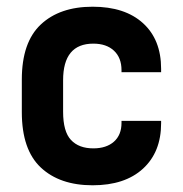

<svg xmlns="http://www.w3.org/2000/svg" viewBox="-20 -546 545 572"><path d="M45 -212V-309Q45 -420 101.5 -473Q158 -526 256 -526Q352 -526 406 -477Q460 -428 460 -341V-331H342V-337Q342 -374 319.5 -395Q297 -416 258 -416Q168 -416 168 -307V-213Q168 -154 191.5 -129Q215 -104 258 -104Q297 -104 319.5 -124Q342 -144 342 -180V-186H460V-179Q460 -93 406 -43.5Q352 6 256 6Q158 6 101.5 -47Q45 -100 45 -212Z"/></svg>

Font: D-DIN
Style: DIN-Bold
Weight: 700
Designer: Charles Nix
Foundry: Datto Inc.
Version: Version 1.00